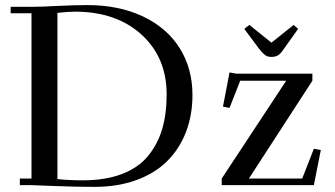

<svg xmlns="http://www.w3.org/2000/svg" viewBox="-20 -729 1321 756"><path d="M22 -676.8V-702.1H104Q140.6 -702.1 205.8 -705.6Q271 -709 323.2 -709Q448.7 -709 543.2 -664.1Q637.7 -619.1 687.7 -539.1Q737.8 -459 737.8 -355Q737.8 -275.4 712.2 -209Q686.5 -142.6 638.2 -94.5Q589.8 -46.4 516.6 -19.8Q443.4 6.8 352.1 6.8Q274.4 6.8 195.3 3.4Q116.2 0 104 0H58.1V-25.9H104V-676.8ZM206.1 -23.9Q250 -19 306.2 -19Q394.5 -19 459.2 -43.5Q523.9 -67.9 562 -113.8Q600.1 -159.7 618.2 -219.7Q636.2 -279.8 636.2 -356.9Q636.2 -502.9 536.9 -593Q437.5 -683.1 274.9 -683.1Q246.1 -683.1 206.1 -678.2ZM853 0V-25.9L1106.9 -411.1H925.8L883.8 -304.2L857.9 -309.1L883.8 -443.8L910.2 -439H1210V-411.1L960 -25.9H1169.9L1215.8 -143.1L1243.2 -138.2L1215.8 0ZM941.9 -615.2 961.9 -630.9 1048.8 -561 1136.2 -630.9 1153.8 -615.2 1098.1 -537.1Q1085.9 -518.1 1075.2 -511.5Q1064.5 -504.9 1048.8 -504.9Q1034.2 -504.9 1024.7 -511.5Q1015.1 -518.1 1000 -537.1Z"/></svg>

Font: Dehuti
Style: Bold
Weight: 700
Version: Version 1.2